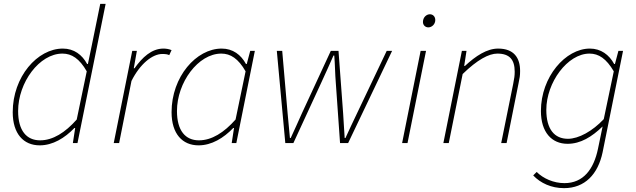

<svg xmlns="http://www.w3.org/2000/svg" viewBox="-20 -742 3298 996"><path d="M186 12C254 12 316 -26 366 -78H370L358 0H382L528 -722H500L456 -506L436 -410H432C406 -458 364 -490 306 -490C174 -490 46 -344 46 -160C46 -48 102 12 186 12ZM188 -14C118 -14 74 -64 74 -166C74 -314 184 -464 304 -464C352 -464 392 -438 430 -372L378 -122C318 -54 254 -14 188 -14Z M570 0H598L662 -322C706 -410 770 -462 822 -462C840 -462 850 -460 858 -456L870 -482C856 -488 840 -490 828 -490C766 -490 718 -444 678 -388H674L690 -478H666Z M1010 12C1078 12 1140 -26 1190 -78H1194L1182 0H1206L1302 -478H1278L1260 -410H1256C1230 -458 1188 -490 1130 -490C998 -490 870 -344 870 -160C870 -48 926 12 1010 12ZM1012 -14C942 -14 898 -64 898 -166C898 -314 1008 -464 1128 -464C1176 -464 1216 -438 1254 -372L1202 -122C1142 -54 1078 -14 1012 -14Z M1460 0H1502L1646 -312C1668 -358 1690 -410 1710 -454H1714C1718 -410 1718 -358 1722 -312L1744 0H1786L2014 -478H1986L1832 -154C1810 -110 1792 -68 1772 -26H1768C1766 -68 1762 -110 1760 -154L1736 -478H1696L1546 -154C1526 -110 1508 -68 1488 -26H1484C1480 -68 1476 -110 1472 -154L1444 -478H1416Z M2066 0H2094L2190 -478H2162ZM2202 -600C2220 -600 2238 -616 2238 -638C2238 -656 2226 -668 2210 -668C2192 -668 2174 -652 2174 -628C2174 -612 2186 -600 2202 -600Z M2280 0H2308L2380 -358C2456 -432 2516 -464 2560 -464C2624 -464 2650 -432 2650 -370C2650 -350 2648 -336 2642 -306L2580 0H2608L2670 -310C2676 -338 2678 -350 2678 -374C2678 -442 2646 -490 2564 -490C2506 -490 2448 -452 2392 -400H2388L2400 -478H2376Z M2906 234C3014 234 3082 162 3106 48L3212 -478H3188L3170 -410H3166C3140 -458 3097 -490 3040 -490C2914 -490 2786 -344 2786 -166C2786 -56 2842 4 2924 4C2992 4 3050 -32 3106 -86L3082 30C3060 136 3006 208 2908 208C2852 208 2798 184 2764 150L2746 168C2784 208 2840 234 2906 234ZM2926 -22C2856 -22 2814 -72 2814 -172C2814 -314 2924 -464 3038 -464C3086 -464 3125 -438 3164 -372L3112 -124C3054 -62 2982 -22 2926 -22Z"/></svg>

Font: Source Sans Pro ExtraLight
Style: Italic
Weight: 200
Italic angle: -11°
Designer: Paul D. Hunt
Foundry: Adobe Systems Incorporated
Version: Version 3.006;hotconv 1.0.111;makeotfexe 2.5.65597